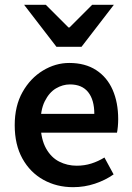

<svg xmlns="http://www.w3.org/2000/svg" viewBox="-20 -764 547 796"><path d="M283 12Q215 12 160 -18.5Q105 -49 73 -106.5Q41 -164 41 -245Q41 -325 73.5 -382.5Q106 -440 158 -471.5Q210 -503 267 -503Q333 -503 378.5 -473.5Q424 -444 447 -391.5Q470 -339 470 -270Q470 -254 468.5 -238.5Q467 -223 465 -214H129L127 -292H371Q371 -350 345.5 -382Q320 -414 270 -414Q240 -414 212 -397.5Q184 -381 165.5 -344Q147 -307 148 -246Q150 -186 171 -148.5Q192 -111 225.5 -94Q259 -77 298 -77Q330 -77 358.5 -86Q387 -95 413 -111L451 -41Q417 -17 373.5 -2.5Q330 12 283 12ZM214 -570 80 -744H170L264 -650H268L362 -744H452L318 -570Z"/></svg>

Font: Mada SemiBold
Style: Regular
Weight: 600
Designer: Khaled Hosny
Version: Version 1.5